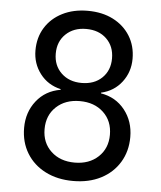

<svg xmlns="http://www.w3.org/2000/svg" viewBox="-53 -786 706 843"><g transform="rotate(5 300.0 -365.0)"><path d="M300 10Q231 10 178 -17Q125 -44 95.5 -92.5Q66 -141 66 -204Q66 -273 105.5 -323Q145 -373 211 -384V-387Q154 -400 120 -444.5Q86 -489 86 -547Q86 -604 113 -647.5Q140 -691 188.5 -715.5Q237 -740 300 -740Q364 -740 412 -715.5Q460 -691 487 -647.5Q514 -604 514 -547Q514 -489 480 -444.5Q446 -400 389 -387V-384Q455 -373 494.5 -323Q534 -273 534 -204Q534 -141 504.5 -92.5Q475 -44 422.5 -17Q370 10 300 10ZM300 -422Q356 -422 390 -455Q424 -488 424 -541Q424 -594 390 -627Q356 -660 300 -660Q245 -660 210.5 -627Q176 -594 176 -541Q176 -488 210.5 -455Q245 -422 300 -422ZM300 -71Q364 -71 404 -108.5Q444 -146 444 -206Q444 -267 404 -304.5Q364 -342 300 -342Q236 -342 196 -304.5Q156 -267 156 -206Q156 -146 196 -108.5Q236 -71 300 -71Z"/></g></svg>

Font: JetBrainsMono Nerd Font Mono
Style: Regular
Weight: 400
Monospace: yes
Designer: Philipp Nurullin, Konstantin Bulenkov
Foundry: JetBrains
Version: Version 2.304; ttfautohint (v1.8.4.7-5d5b);Nerd Fonts 2.3.0